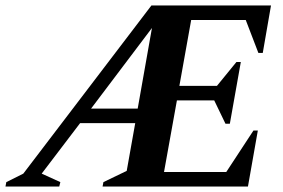

<svg xmlns="http://www.w3.org/2000/svg" viewBox="-53 -680 1031 700"><path d="M-33 0 -30 -16 32 -47 499 -660H935L905 -487H889L843 -607H644L601 -367H738L809 -454H825L785 -229H769L728 -314H592L545 -53H772L871 -204H887L851 0H321L324 -16L409 -57L440 -231H239L99 -47L167 -16L163 0ZM279 -284H449L501 -578Z"/></svg>

Font: Spectral
Style: Bold Italic
Weight: 700
Italic angle: -10°
Designer: Jean-Baptiste Levee
Foundry: Production Type
Version: Version 2.001